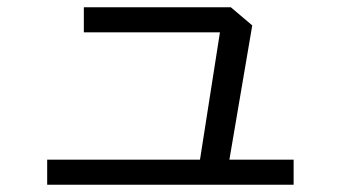

<svg xmlns="http://www.w3.org/2000/svg" viewBox="-20 -508 934 529"><path d="M110 -68H531L586 -419H211V-488H616L675 -438L612 -68H789V1H110Z"/></svg>

Font: Kakao Big Sans
Style: Regular
Weight: 400
Designer: Park Young-rak; Lee Sang-min; Kim Jung-jin; Min Bon; Park Min-gyu;
Foundry: Kakao Corporation
Version: Version 2.003